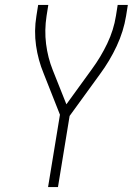

<svg xmlns="http://www.w3.org/2000/svg" viewBox="-20 -755 540 775"><path d="M174 0 222 -292 156 -459Q134 -512 125.5 -571Q117 -630 127 -691L134 -735H175L168 -691Q159 -633 166 -577.5Q173 -522 193 -472L248 -334L351 -476Q387 -525 413 -579.5Q439 -634 448 -691L455 -735H496L489 -691Q479 -629 451 -569Q423 -509 383 -455L261 -287L214 0Z"/></svg>

Font: Iosevka Curly Extralight
Style: Italic
Weight: 200
Italic angle: -9°
Monospace: yes
Designer: Belleve Invis
Foundry: Belleve Invis
Version: Version 22.1.2; ttfautohint (v1.8.4)